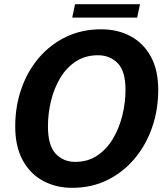

<svg xmlns="http://www.w3.org/2000/svg" viewBox="-20 -889 789 921"><path d="M326.5 12Q248 12 186 -21.8Q124 -55.5 88.5 -121.2Q53 -187 53 -282.5Q53 -378 82.2 -462.5Q111.5 -547 166.2 -611.2Q221 -675.5 296.8 -712Q372.5 -748.5 465 -748.5Q544.5 -748.5 606.5 -715.2Q668.5 -682 703.8 -617.2Q739 -552.5 739 -457.5Q739 -362 709.5 -277.2Q680 -192.5 625.2 -127.5Q570.5 -62.5 494.8 -25.2Q419 12 326.5 12ZM341 -112.5Q401.5 -112.5 446.8 -143Q492 -173.5 522 -224Q552 -274.5 567 -335.8Q582 -397 582 -458.5Q582 -548 544.5 -586Q507 -624 450 -624Q389.5 -624 344.2 -594.5Q299 -565 269.2 -515.5Q239.5 -466 224.8 -405.5Q210 -345 210 -282.5Q210 -191 247 -151.8Q284 -112.5 341 -112.5ZM326.5 -804.5 340 -869H651.5L638 -804.5Z"/></svg>

Font: Epilogue
Style: Bold Italic
Weight: 700
Italic angle: -12°
Designer: Tyler Finck
Foundry: Etcetera Type Co
Version: Version 2.111; ttfautohint (v1.8.3)